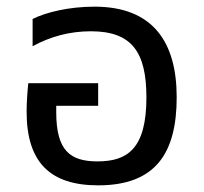

<svg xmlns="http://www.w3.org/2000/svg" viewBox="-20 -547 614 577"><path d="M275 10C448 10 511 -87 511 -255C511 -420 440 -527 264 -527C187 -527 118 -510 78 -490V-408C131 -437 189 -453 253 -453C376 -453 420 -391 420 -254C420 -99 362 -62 273 -62C191 -62 149 -94 149 -210V-229H275V-297H65C62 -268 60 -237 60 -211C60 -59 131 10 275 10Z"/></svg>

Font: Noto Sans Thai UI
Style: Regular
Weight: 400
Designer: Monotype Design Team
Foundry: Monotype Imaging Inc.
Version: Version 1.901